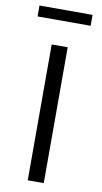

<svg xmlns="http://www.w3.org/2000/svg" viewBox="-95 -897 498 941"><g transform="rotate(10 154.0 -427.0)"><path d="M286.6 -853.6H22.5V-799.3H286.6ZM194.2 0V-676.2H114.5V0Z"/></g></svg>

Font: Estedad-FD VF
Style: Regular
Weight: 100
Designer: Amin Abedi
Version: Version 7.3